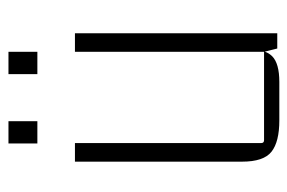

<svg xmlns="http://www.w3.org/2000/svg" viewBox="-136 -556 696 465"><g transform="rotate(-90 212.5 -323.0)"><path d="M247 5H154Q102 5 78 -14Q54 -33 54 -85V-490H99V-39Q99 -32 106 -32H320V-490H365V0H328L320 -32L327 -75Q327 -30 309.5 -12.5Q292 5 247 5ZM152 -581H98V-651H152ZM320 -581H266V-651H320Z"/></g></svg>

Font: Gemunu Libre ExtraLight ExtraLight
Style: Regular
Weight: 250
Version: Version 1.100